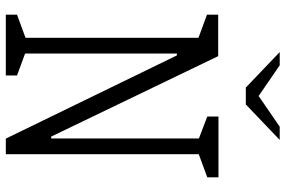

<svg xmlns="http://www.w3.org/2000/svg" viewBox="-181 -801 982 660"><g transform="rotate(90 310.0 -471.0)"><path d="M30.5 -38.5 121.5 -72 110 -45V-685L121.5 -658L30.5 -691.5V-730H173L449.5 -156H456V-691L468.5 -659L380.5 -692.5V-731H589.5V-692.5L498.5 -659L510 -686V0H456.5L170.5 -588H164V-40L148.5 -72L239.5 -38.5V0H30.5ZM281 -825H339L461 -941.5H415.5L310 -869L204.5 -941.5H159Z"/></g></svg>

Font: Monaspace Xenon Var ExtraLight
Style: Regular
Weight: 200
Designer: Riley Cran and the Lettermatic Team
Version: Version 1.200 (Monaspace Xenon Var)